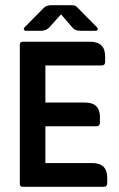

<svg xmlns="http://www.w3.org/2000/svg" viewBox="-20 -716 458 736"><path d="M214 -661 169 -611Q157 -598 137 -598H78Q74 -598 72 -602.5Q70 -607 73 -610L148 -686Q159 -696 176 -696H250Q260 -696 265.5 -695Q271 -694 278 -686L353 -610Q356 -607 354.5 -602.5Q353 -598 347 -598H288Q267 -598 257 -611ZM154 -91H333Q391 -91 391 -35V-14Q391 0 378 0H67Q56 0 56 -11V-544Q56 -556 67 -556H325Q383 -556 383 -500V-479Q383 -465 369 -465H154V-323H305Q363 -323 363 -268V-246Q363 -232 350 -232H154Z"/></svg>

Font: Zain
Style: Bold
Weight: 700
Designer: Zain,Boutros
Foundry: Mobile Telecommunications Company (Zain), 2024
Version: Version 1.50; ttfautohint (v1.8.4)